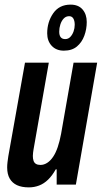

<svg xmlns="http://www.w3.org/2000/svg" viewBox="-20 -798 440 830"><path d="M105 12Q74 12 53.5 2.5Q33 -7 22 -26Q11 -45 11 -74Q11 -85 12.5 -97.5Q14 -110 16 -123L88 -527H191L125 -152Q124 -145 123 -138Q122 -131 122 -124Q122 -112 125 -103Q128 -94 135.5 -89.5Q143 -85 155 -85Q170 -85 184 -94Q198 -103 209.5 -120Q221 -137 229.5 -162Q238 -187 244 -219L298 -527H400L308 0H225V-66H221Q206 -39 188 -21.5Q170 -4 149 4Q128 12 105 12ZM256 -579Q223 -579 203.5 -600Q184 -621 184 -654Q184 -703 210 -740.5Q236 -778 285 -778Q319 -778 337 -757Q355 -736 355 -703Q355 -672 344.5 -643.5Q334 -615 312.5 -597Q291 -579 256 -579ZM262 -629Q275 -629 284 -638.5Q293 -648 298 -662Q303 -676 303 -691Q303 -708 297 -718Q291 -728 279 -728Q265 -728 255.5 -718Q246 -708 241 -692.5Q236 -677 236 -661Q236 -645 242.5 -637Q249 -629 262 -629Z"/></svg>

Font: Archivo ExtraCondensed SemiBold
Style: Italic
Weight: 600
Width: 2
Italic angle: -10°
Designer: Hector Gatti
Foundry: Omnibus-Type
Version: Version 2.001